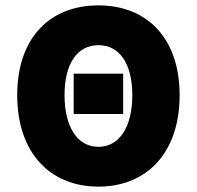

<svg xmlns="http://www.w3.org/2000/svg" viewBox="-20 -682 732 714"><path d="M254 -258H438V-408H254ZM346 12C526 12 648 -114 648 -328C648 -541 526 -662 346 -662C166 -662 44 -542 44 -328C44 -114 166 12 346 12ZM346 -136C268 -136 220 -210 220 -328C220 -446 268 -514 346 -514C424 -514 472 -446 472 -328C472 -210 424 -136 346 -136Z"/></svg>

Font: Giro Sans Black
Style: Regular
Weight: 900
Designer: Paul D. Hunt
Foundry: Adobe Systems Incorporated
Version: Version 1.000;PS 1.0;hotconv 1.0.88;makeotf.lib2.5.647800